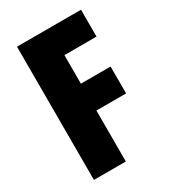

<svg xmlns="http://www.w3.org/2000/svg" viewBox="-177 -803 790 891"><g transform="rotate(-30 218.5 -357.0)"><path d="M230 0V-273H389V-417H230V-570H402V-714H59V0Z"/></g></svg>

Font: Noto Sans Bengali ExtraCondensed Black
Style: Regular
Weight: 900
Width: 2
Designer: Joana Ranito - Universal Thirst; Jelle Bosma - Monotype Design Team
Foundry: Universal Thirst ehf.
Version: Version 3.000